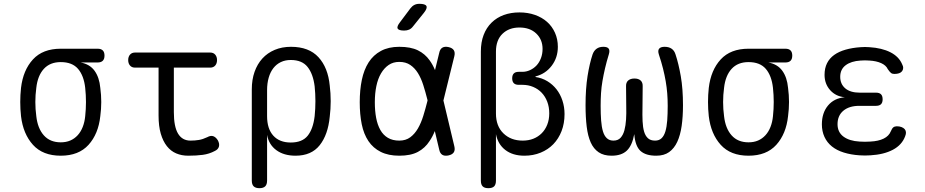

<svg xmlns="http://www.w3.org/2000/svg" viewBox="-20 -805 4840 1005"><path d="M491 -478H402Q450 -469 475 -434.5Q500 -400 505 -345Q510 -308 510 -271Q510 -234 505 -197Q495 -104 443.5 -47Q392 10 298 10Q204 10 152.5 -47Q101 -104 90 -197Q86 -234 86 -271Q86 -308 90 -345Q101 -438 152.5 -494Q204 -550 298 -550H491Q509 -550 518 -541Q527 -532 527 -514Q527 -496 518 -487Q509 -478 491 -478ZM298 -60Q326 -60 348 -69.5Q370 -79 386.5 -97Q403 -115 413 -140.5Q423 -166 426 -197Q430 -234 430 -271Q430 -308 426 -345Q419 -409 388.5 -444.5Q358 -480 298 -480Q242 -480 209.5 -444.5Q177 -409 170 -345Q165 -308 165 -271Q165 -234 170 -197Q177 -133 209.5 -96.5Q242 -60 298 -60Z M1080 -530Q1097 -530 1106.5 -519Q1116 -508 1116 -490.5Q1116 -473 1106.5 -462Q1097 -451 1080 -451H890V-218Q890 -142 912 -105.5Q934 -69 977 -69Q1001 -69 1021.5 -72.5Q1042 -76 1065 -87Q1083 -97 1096.5 -92Q1110 -87 1120 -71Q1130 -53 1126 -38Q1122 -23 1105 -15Q1075 1 1041.5 5.5Q1008 10 965 10Q931 10 902.5 -2Q874 -14 853.5 -40Q833 -66 821.5 -105.5Q810 -145 810 -200V-451H687Q670 -451 660.5 -462Q651 -473 651 -490.5Q651 -508 660.5 -519Q670 -530 687 -530Z M1338 180Q1318 180 1308 170.5Q1298 161 1298 140V-337Q1298 -388 1312.5 -429Q1327 -470 1353.5 -499Q1380 -528 1418 -544Q1456 -560 1503 -560Q1597 -560 1647 -505.5Q1697 -451 1706 -357Q1711 -317 1711 -275.5Q1711 -234 1706 -194Q1697 -100 1653.5 -45Q1610 10 1527 10Q1466 10 1426.5 -19Q1387 -48 1378 -99V140Q1378 161 1368 170.5Q1358 180 1338 180ZM1502 -59Q1562 -59 1590.5 -94.5Q1619 -130 1627 -197Q1631 -236 1631 -275.5Q1631 -315 1627 -353Q1619 -418 1590 -454.5Q1561 -491 1502 -491Q1473 -491 1450 -480Q1427 -469 1411 -448.5Q1395 -428 1386.5 -398.5Q1378 -369 1378 -333V-197Q1378 -131 1410.5 -95Q1443 -59 1502 -59Z M2142 -667Q2133 -655 2121.5 -650Q2110 -645 2096 -645Q2067 -645 2061.5 -655.5Q2056 -666 2074 -689L2128 -761Q2137 -773 2148.5 -779Q2160 -785 2175 -785Q2206 -785 2212 -773.5Q2218 -762 2199 -738ZM2358 -40Q2363 -20 2355.5 -8Q2348 4 2328 8.5Q2308 13 2295.5 5.5Q2283 -2 2279 -22L2256 -119Q2244 -89 2228 -66Q2205 -30 2167.5 -10Q2130 10 2070 10Q2013 10 1973 -10Q1933 -30 1908.5 -66.5Q1884 -103 1873.5 -154.5Q1863 -206 1863 -270Q1863 -334 1874 -387Q1885 -440 1909.5 -478.5Q1934 -517 1974 -538.5Q2014 -560 2070 -560Q2130 -560 2167.5 -541.5Q2205 -523 2229 -489Q2245 -467 2257 -438L2279 -528Q2283 -548 2295.5 -555.5Q2308 -563 2328 -558.5Q2348 -554 2355.5 -542Q2363 -530 2358 -510L2301 -279ZM2218 -280 2217 -284Q2207 -324 2195.5 -360Q2184 -396 2167.5 -422.5Q2151 -449 2127.5 -465Q2104 -481 2070 -481Q2038 -481 2014.5 -465Q1991 -449 1974.5 -421Q1958 -393 1950 -354.5Q1942 -316 1942 -270Q1942 -224 1949 -187.5Q1956 -151 1971 -124.5Q1986 -98 2010.5 -83.5Q2035 -69 2070 -69Q2104 -69 2127.5 -86.5Q2151 -104 2167.5 -132.5Q2184 -161 2195.5 -198Q2207 -235 2217 -275Z M2536 180Q2516 180 2506.5 170.5Q2497 161 2497 140V-535Q2497 -584 2511.5 -622Q2526 -660 2553 -686.5Q2580 -713 2617 -726.5Q2654 -740 2699 -740Q2743 -740 2780 -727Q2817 -714 2843.5 -690.5Q2870 -667 2885 -633.5Q2900 -600 2900 -560Q2900 -503 2867.5 -460.5Q2835 -418 2783 -405V-402Q2817 -397 2845 -380Q2873 -363 2893 -337.5Q2913 -312 2924 -278.5Q2935 -245 2935 -208Q2935 -159 2919.5 -119Q2904 -79 2876.5 -50.5Q2849 -22 2810 -6Q2771 10 2725 10Q2664 10 2625 -20Q2586 -50 2576 -103V140Q2576 161 2566.5 170.5Q2557 180 2536 180ZM2695 -429H2714Q2735 -429 2754.5 -438Q2774 -447 2788.5 -462.5Q2803 -478 2811.5 -500.5Q2820 -523 2820 -549Q2820 -598 2787 -629.5Q2754 -661 2699 -661Q2644 -661 2610 -628Q2576 -595 2576 -535V-211Q2576 -145 2615 -107Q2654 -69 2716 -69Q2747 -69 2772 -79Q2797 -89 2815.5 -107.5Q2834 -126 2844.5 -152.5Q2855 -179 2855 -212Q2855 -245 2844.5 -272.5Q2834 -300 2815.5 -319.5Q2797 -339 2771 -350Q2745 -361 2714 -361H2695Q2678 -361 2669.5 -369.5Q2661 -378 2661 -395Q2661 -412 2669.5 -420.5Q2678 -429 2695 -429Z M3459 -560Q3481 -560 3495.5 -550Q3510 -540 3516 -520Q3532 -472 3543.5 -406Q3555 -340 3555 -254Q3555 -194 3548 -145.5Q3541 -97 3525 -62.5Q3509 -28 3482.5 -9Q3456 10 3415 10Q3360 10 3332.5 -15Q3305 -40 3300 -103Q3289 -43 3261 -16.5Q3233 10 3181 10Q3140 10 3113.5 -8Q3087 -26 3072 -59.5Q3057 -93 3051 -142Q3045 -191 3045 -254Q3045 -341 3055.5 -407Q3066 -473 3082 -521Q3089 -540 3103 -550Q3117 -560 3138 -560Q3159 -560 3166 -550.5Q3173 -541 3167 -521Q3155 -482 3147 -447.5Q3139 -413 3133.5 -381Q3128 -349 3126 -317.5Q3124 -286 3124 -251Q3124 -208 3126.5 -174.5Q3129 -141 3136 -117.5Q3143 -94 3156.5 -81.5Q3170 -69 3191 -69Q3215 -69 3228.5 -84Q3242 -99 3248.5 -123.5Q3255 -148 3257 -179.5Q3259 -211 3258 -246L3257 -352Q3256 -373 3268 -383.5Q3280 -394 3301 -394Q3322 -394 3333.5 -383.5Q3345 -373 3344 -352L3343 -243Q3342 -203 3343.5 -170.5Q3345 -138 3351.5 -116Q3358 -94 3371.5 -81.5Q3385 -69 3409 -69Q3430 -69 3443 -81.5Q3456 -94 3463 -117.5Q3470 -141 3472.5 -174.5Q3475 -208 3475 -251Q3475 -286 3472.5 -317Q3470 -348 3464.5 -380Q3459 -412 3450.5 -446Q3442 -480 3429 -519Q3422 -540 3430 -550Q3438 -560 3459 -560Z M4091 -478H4002Q4050 -469 4075 -434.5Q4100 -400 4105 -345Q4110 -308 4110 -271Q4110 -234 4105 -197Q4095 -104 4043.5 -47Q3992 10 3898 10Q3804 10 3752.5 -47Q3701 -104 3690 -197Q3686 -234 3686 -271Q3686 -308 3690 -345Q3701 -438 3752.5 -494Q3804 -550 3898 -550H4091Q4109 -550 4118 -541Q4127 -532 4127 -514Q4127 -496 4118 -487Q4109 -478 4091 -478ZM3898 -60Q3926 -60 3948 -69.5Q3970 -79 3986.5 -97Q4003 -115 4013 -140.5Q4023 -166 4026 -197Q4030 -234 4030 -271Q4030 -308 4026 -345Q4019 -409 3988.5 -444.5Q3958 -480 3898 -480Q3842 -480 3809.5 -444.5Q3777 -409 3770 -345Q3765 -308 3765 -271Q3765 -234 3770 -197Q3777 -133 3809.5 -96.5Q3842 -60 3898 -60Z M4702 -469Q4708 -458 4707.5 -448.5Q4707 -439 4701.5 -432Q4696 -425 4686 -421.5Q4676 -418 4662 -418Q4657 -418 4652.5 -419Q4648 -420 4644 -423Q4640 -426 4636 -431Q4632 -436 4627 -443Q4618 -463 4592.5 -474.5Q4567 -486 4531 -488Q4519 -489 4507.5 -489Q4496 -489 4484 -488Q4435 -485 4406.5 -463.5Q4378 -442 4378 -403Q4378 -365 4404.5 -342.5Q4431 -320 4480 -320H4565Q4583 -320 4591.5 -311.5Q4600 -303 4600 -285Q4600 -268 4591.5 -259.5Q4583 -251 4565 -251H4478Q4425 -251 4394.5 -225.5Q4364 -200 4364 -155Q4364 -113 4395 -90Q4426 -67 4479 -64Q4493 -63 4507.5 -63Q4522 -63 4536 -64Q4578 -66 4605.5 -79.5Q4633 -93 4643 -118Q4646 -125 4649 -130Q4652 -135 4655.5 -138Q4659 -141 4664 -142.5Q4669 -144 4674 -144Q4688 -144 4698.5 -140Q4709 -136 4715 -129.5Q4721 -123 4722 -113.5Q4723 -104 4718 -92Q4701 -46 4653.5 -21Q4606 4 4536 8Q4522 9 4507.5 9Q4493 9 4479 8Q4434 5 4397 -6.5Q4360 -18 4334.5 -38.5Q4309 -59 4295.5 -88.5Q4282 -118 4282 -154Q4282 -214 4314 -252.5Q4346 -291 4402 -296Q4355 -300 4325.5 -333Q4296 -366 4296 -413Q4296 -448 4309 -474Q4322 -500 4346.5 -517.5Q4371 -535 4406 -545Q4441 -555 4484 -558Q4496 -559 4507.5 -559Q4519 -559 4531 -558Q4596 -554 4640.5 -531.5Q4685 -509 4702 -469Z"/></svg>

Font: Maple Mono Normal NL Light
Style: Regular
Weight: 300
Monospace: yes
Designer: subframe7536
Version: Version 7.000